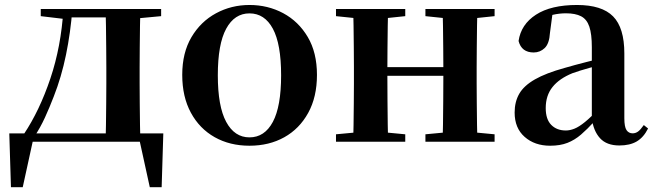

<svg xmlns="http://www.w3.org/2000/svg" viewBox="-20 -572 2639 775"><path d="M563.1 0H95.3L115.5 -16.4L71.8 183.5H24.2L17.5 -33.6H639.2L632.5 183.5H584.6L540.5 -17.9ZM405.4 0Q407.2 -25.5 407.7 -67.4Q408.2 -109.4 408.7 -154.7Q409.2 -200 409.2 -234.8V-301.2Q409.2 -335.7 408.7 -381Q408.2 -426.4 407.7 -468.7Q407.2 -511 405.4 -535.7H546.6Q545.6 -511 545.1 -468.7Q544.6 -426.4 544.1 -381Q543.6 -335.7 543.6 -301.2V-234.8Q543.6 -200 544.1 -154.7Q544.6 -109.4 545.1 -67.4Q545.6 -25.5 546.6 0ZM144.5 -506.8V-535.7H246.5V-495.5H239.4ZM480 -495.5V-535.7H630.4V-506.8L510 -495.5ZM76.9 -31.5Q139.7 -125.6 183.2 -254.7Q226.7 -383.7 236.1 -535.7H272.1Q264.9 -440.9 246.4 -350.8Q227.9 -260.8 196.9 -182.2Q180 -138.1 161.2 -97.1Q142.3 -56.1 119.3 -21.6V-8.9ZM246.5 -501.8V-535.7H481.3V-501.8Z M987 16.2Q907.7 16.2 846.5 -18.3Q785.3 -52.8 750.5 -117Q715.6 -181.2 715.6 -269.8Q715.6 -359.1 752.8 -422Q790 -484.9 851.9 -518.4Q913.8 -551.9 987 -551.9Q1061.1 -551.9 1123.1 -518.8Q1185 -485.6 1222.2 -422.7Q1259.4 -359.8 1259.4 -269.8Q1259.4 -180.5 1224 -116.3Q1188.6 -52 1127.4 -17.9Q1066.2 16.2 987 16.2ZM987 -17.5Q1048 -17.5 1081.4 -80.1Q1114.7 -142.6 1114.7 -268.1Q1114.7 -394.2 1081.4 -456.1Q1048 -518 987 -518Q926.7 -518 893 -456.1Q859.2 -394.2 859.2 -268.1Q859.2 -142.6 893 -80.1Q926.7 -17.5 987 -17.5Z M1404.9 0Q1406.6 -25.5 1407.1 -67.5Q1407.6 -109.6 1408.1 -154.8Q1408.6 -200 1408.6 -234.8V-301.2Q1408.6 -335.7 1408.1 -381.1Q1407.6 -426.5 1407.1 -468.7Q1406.6 -511 1404.9 -535.7H1546.6Q1545.6 -510.7 1545.1 -467.8Q1544.6 -425 1544.1 -378Q1543.6 -331 1543.6 -291.8V-270.6Q1543.6 -217.9 1544.1 -165Q1544.6 -112.1 1545.1 -68.6Q1545.6 -25.1 1546.6 0ZM1765.6 0Q1767.6 -25.1 1768.1 -68.6Q1768.6 -112.1 1769.1 -165Q1769.6 -217.9 1769.6 -270.6V-291.8Q1769.6 -330.7 1769.1 -378Q1768.6 -425.4 1768.1 -468.1Q1767.6 -510.7 1765.6 -535.7H1907Q1906 -510.7 1905.5 -468.5Q1905 -426.3 1904.5 -381Q1904 -335.6 1904 -301.2V-234.8Q1904 -200 1904.5 -154.8Q1905 -109.6 1905.5 -67.5Q1906 -25.5 1907 0ZM1336.2 0V-29.9L1446 -40.2H1507.6L1615.8 -29.9V0ZM1336.2 -506.8V-535.7H1615.8V-506.8L1507.6 -495.5H1446ZM1697.2 0V-29.9L1805.9 -40.2H1868.5L1976.4 -29.9V0ZM1697.2 -506.8V-535.7H1976.4V-506.8L1868.5 -495.5H1805.9ZM1475.9 -265.9V-301H1836.1V-265.9Z M2200.6 16.2Q2138.2 16.2 2097.8 -19.4Q2057.3 -54.9 2057.3 -117.6Q2057.3 -161.2 2076 -193.6Q2094.7 -226.1 2139.1 -251.5Q2183.6 -277 2259.4 -297.9Q2298.8 -309.4 2348.4 -322Q2398 -334.6 2438 -344.4V-318.9Q2398 -308.9 2358 -297.6Q2317.9 -286.4 2291.1 -276.7Q2237.3 -254.9 2210.1 -220.6Q2182.8 -186.4 2182.8 -135.9Q2182.8 -90.4 2205.1 -67.9Q2227.3 -45.3 2264 -45.3Q2280.3 -45.3 2298.7 -52.6Q2317.1 -59.9 2341.4 -79.7Q2365.8 -99.4 2399.3 -135.5L2414.8 -82.4H2379.7Q2350.6 -50.6 2325.2 -28.7Q2299.7 -6.8 2270.4 4.7Q2241 16.2 2200.6 16.2ZM2480.1 15.2Q2428.6 15.2 2401.9 -14.2Q2375.2 -43.6 2368.9 -94V-96.5V-381.4Q2368.9 -434.7 2358.8 -464.5Q2348.7 -494.3 2325.6 -506.3Q2302.5 -518.3 2264 -518.3Q2238.4 -518.3 2211.3 -512.2Q2184.2 -506.1 2147.8 -491.2L2210.1 -516.3L2199.9 -439.2Q2197.3 -395.9 2178.6 -378Q2159.8 -360.2 2134.3 -360.2Q2085.1 -360.2 2073.2 -406.5Q2082.9 -473.5 2143.4 -512.7Q2203.9 -551.9 2309.1 -551.9Q2409.4 -551.9 2454.7 -505.9Q2500.1 -459.8 2500.1 -356.2V-94.8Q2500.1 -60.3 2508.8 -47Q2517.6 -33.8 2533.7 -33.8Q2545.3 -33.8 2555.3 -40.9Q2565.3 -48.1 2578.7 -67.2L2595.9 -53.4Q2578 -17.5 2550.2 -1.1Q2522.4 15.2 2480.1 15.2Z"/></svg>

Font: Noto Serif KR
Style: Regular
Weight: 200
Designer: Ryoko NISHIZUKA 西塚涼子 (kana & ideographs); Frank Grießhammer (Latin, Greek & Cyrillic); Wenlong ZHANG 张文龙 (bopomofo); San
Foundry: Adobe
Version: Version 2.001;hotconv 1.1.0;makeotfexe 2.6.0